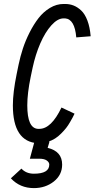

<svg xmlns="http://www.w3.org/2000/svg" viewBox="-20 -716 490 976"><path d="M230.5 -10.7V7.8L222.2 35.6Q295.9 53.2 295.9 120.6Q295.9 173.3 253.4 206.8Q210.9 240.2 152.3 240.2Q81.5 240.2 35.2 190.4L88.9 141.1Q112.8 167 152.3 167Q230.5 167 230.5 120.6Q230.5 108.9 217.8 99.9Q205.1 90.8 180.2 90.8H131.8L156.7 -2V-10.7ZM367.7 -525.9Q359.9 -618.7 311 -622.6H303.2Q272.9 -622.6 241.2 -587.4Q209.5 -552.2 184.8 -495.4Q160.2 -438.5 146 -372.6L136.2 -326.2Q118.7 -242.2 118.7 -180.2Q118.7 -64.5 172.4 -61H180.2Q240.7 -61 292.5 -169.4L358.9 -138.2Q354 -127.9 349.9 -119.9Q345.7 -111.8 335.9 -95Q326.2 -78.1 316.2 -65.4Q306.2 -52.7 291 -37.4Q275.9 -22 260 -12Q244.1 -2 223.1 5.1Q202.1 12.2 180.2 12.2H172.4Q45.4 4.4 45.4 -180.2Q45.4 -245.6 64.9 -340.8L74.7 -388.2Q83 -428.2 96.2 -468.8Q109.4 -509.3 130.4 -550.8Q151.4 -592.3 176 -624Q200.7 -655.8 233.9 -675.8Q267.1 -695.8 303.2 -695.8H311Q334 -695.8 354 -688Q374 -680.2 392.8 -662.6Q411.6 -645 424.3 -611.6Q437 -578.1 440.9 -531.7Z"/></svg>

Font: Anka/Coder Narrow
Style: Italic
Weight: 400
Width: 3
Italic angle: -12°
Monospace: yes
Version: Version 001.100